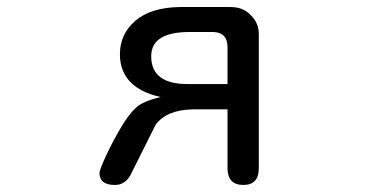

<svg xmlns="http://www.w3.org/2000/svg" viewBox="-20 -504 1040 546"><path d="M321 -350Q321 -407 365 -445Q409 -483 492 -484H636Q672 -484 694 -460Q716 -438 716 -407V-26Q716 22 672 22Q627 22 627 -26V-193H529Q455 -192 423 -150L351 -6Q335 22 307 22Q263 22 263 -12Q263 -21 281 -60Q299 -99 322.5 -139Q346 -179 366 -197Q385 -216 437 -228Q321 -254 321 -350ZM513 -265H627V-372Q626 -412 586 -413H519Q410 -413 410 -344Q410 -265 513 -265Z"/></svg>

Font: 寒蝉全圆体
Style: Regular
Weight: 400
Designer: Warren2060
      Designed by Motoya company      

      [Varela Round]
      Joe Prince(Latin component); Avraham Cornf
Foundry: ChillType
Version: Version 3.200